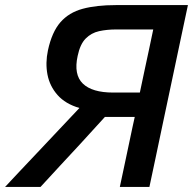

<svg xmlns="http://www.w3.org/2000/svg" viewBox="-47 -733 757 753"><path d="M-27 0Q-1.5 -27.5 32 -63Q65.5 -98.5 100.5 -135.5Q135.5 -172.5 166 -205L264.5 -309.5Q209.5 -325.5 178.8 -360.2Q148 -395 139.2 -440.5Q130.5 -486 141 -535.5Q156.5 -607.5 190 -645.8Q223.5 -684 277.2 -698.5Q331 -713 407 -713H690Q677.5 -654.5 665.5 -597.8Q653.5 -541 639 -472.5L589 -236.5Q574.5 -167.5 563 -113Q551.5 -58.5 539 0H423Q435.5 -58.5 447 -113Q458.5 -167.5 473 -236L481.5 -274.5H364.5L265.5 -166Q228 -126 190.5 -85.2Q153 -44.5 112 0ZM397 -370H501.5L520 -457.5Q529.5 -501.5 537.8 -540.5Q546 -579.5 554 -617.5H409Q372.5 -617.5 341.8 -610.8Q311 -604 289 -581.8Q267 -559.5 257.5 -513.5Q241.5 -440.5 277.8 -405.2Q314 -370 397 -370Z"/></svg>

Font: Commissioner Medium
Style: Italic
Weight: 500
Italic angle: -12°
Designer: Kostas Bartsokas
Foundry: Kostas Bartsokas
Version: Version 1.000; ttfautohint (v1.8.3)